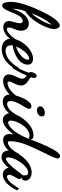

<svg xmlns="http://www.w3.org/2000/svg" viewBox="834 -1594 808 2515"><g transform="rotate(90 1237.5 -337.0)"><path d="M154.8 -348.1C169.9 -390.1 189.5 -433.6 213.4 -478C237.3 -522.5 262.2 -560.1 288.1 -591.8C289.1 -593.8 292.5 -598.6 298.8 -606C300.8 -607.9 302.2 -608.9 303.2 -608.9C303.2 -606.4 301.8 -601.1 300.8 -597.2C289.6 -556.6 269.5 -512.7 241.2 -464.4C212.9 -416 184.1 -377.4 154.8 -348.1ZM519 -181.2C509.8 -162.1 497.1 -141.1 481.4 -118.2C465.3 -95.2 446.3 -74.2 423.8 -54.2C400.9 -34.2 380.9 -23.9 362.8 -23.9C348.1 -23.9 340.8 -33.2 340.8 -51.8C340.8 -64 344.2 -78.6 351.1 -96.2C364.3 -127.9 371.6 -146.5 373 -151.9C379.4 -170.9 382.8 -189.9 382.8 -209C382.8 -256.3 360.4 -311 291 -311C251.5 -311 213.9 -292 187.5 -265.6C174.3 -252.4 161.6 -236.3 149.9 -217.8C126 -180.2 112.3 -148.4 99.1 -109.9C98.6 -107.4 95.7 -100.6 95.2 -98.1V-99.1C95.2 -151.4 106 -207 127 -265.1C175.3 -293.9 220.2 -339.4 261.7 -400.4C302.7 -461.4 331.5 -519 348.1 -574.2C356.4 -601.6 360.8 -624 360.8 -641.1C360.8 -658.7 356.9 -675.8 349.1 -691.9C341.3 -708 329.6 -715.8 314 -715.8C296.9 -715.8 277.3 -704.6 255.4 -681.6C233.4 -658.7 212.4 -631.3 193.4 -599.6C174.3 -567.4 155.3 -531.7 136.2 -493.2C98.1 -415.5 76.2 -361.8 63 -325.2C24.4 -221.7 4.9 -139.2 4.9 -78.1C4.9 -56.6 5.9 -38.6 11.7 -9.8C17.1 19 30.8 38.1 50.8 38.1C71.3 38.1 89.8 22.9 106 -6.8C115.2 -22.9 128.9 -53.7 147.9 -99.1C161.1 -130.9 169.9 -150.4 184.1 -175.3C191.4 -187.5 198.2 -197.8 205.1 -205.1C218.3 -220.2 235.8 -231 253.9 -231C274.9 -231 285.2 -218.3 285.2 -192.9C285.2 -178.7 280.3 -155.3 271 -122.1C265.6 -105.5 262.7 -93.3 261.2 -85.9C257.8 -70.8 255.9 -59.1 255.9 -49.8C255.9 -6.3 286.6 23.9 337.9 23.9C378.4 23.9 418.9 3.9 447.8 -22C461.9 -34.7 476.1 -49.8 489.3 -67.4C516.1 -102.5 530.8 -129.9 544.9 -161.1L545.9 -164.1L522.9 -187Z M588.9 -145C602.1 -176.3 623.5 -213.9 652.3 -251C681.2 -287.6 718.3 -314.9 751 -314.9C760.7 -314.9 762.7 -311.5 762.7 -299.8C762.7 -269.5 743.7 -238.3 705.6 -205.6C667 -172.9 628.4 -152.3 588.9 -145ZM865.7 -175.8C846.7 -139.2 817.4 -100.6 779.3 -65.9C741.2 -30.8 691.4 -6.8 645 -6.8C596.7 -6.8 573.7 -36.6 573.7 -80.1C573.7 -88.9 574.2 -95.2 574.7 -99.1C632.8 -106.4 693.4 -128.9 743.2 -162.1C793 -194.8 827.1 -243.7 827.1 -294.9C827.1 -342.3 797.9 -366.2 749 -366.2C719.2 -366.2 688.5 -356.9 656.2 -338.9C624 -320.8 595.7 -297.9 571.3 -270C546.4 -242.2 526.4 -211.4 510.3 -177.2C493.7 -142.6 485.8 -110.4 485.8 -80.1C485.8 -43.9 498 -14.2 522.5 9.3C546.4 32.2 580.1 43.9 623 43.9C687 43.9 749 18.1 794.4 -22.5C839.8 -62.5 874 -108.9 896 -158.2L897 -160.2L869.1 -181.2Z M877.4 -102.1C917.5 -169.4 948.2 -230 969.7 -283.2C997.6 -268.1 1011.7 -249 1011.7 -226.1C1011.7 -212.9 1008.8 -199.2 1002.4 -184.1C1000.5 -178.2 994.1 -164.1 983.4 -142.1C964.8 -104.5 955.6 -73.7 955.6 -49.8C955.6 -4.9 988.3 25.9 1042.5 25.9C1091.8 25.9 1146.5 1.5 1187.5 -32.2C1228.5 -65.9 1261.2 -106.9 1278.3 -144L1279.3 -146L1247.6 -168.9L1244.6 -164.1C1231.4 -136.2 1206.5 -107.4 1169.9 -77.6C1132.8 -47.4 1099.1 -32.2 1068.4 -32.2C1053.2 -32.2 1048.3 -37.1 1048.3 -50.8C1048.3 -65.9 1057.1 -89.4 1074.7 -122.1C1091.8 -157.2 1100.6 -186 1100.6 -209C1100.6 -250.5 1078.1 -276.4 1044.4 -299.8C1041 -302.2 1035.2 -306.2 1026.4 -312C1017.1 -317.4 1010.7 -321.8 1007.3 -324.2C997.6 -331.1 992.7 -336.9 992.7 -341.8C992.7 -342.8 993.2 -345.2 994.6 -349.1L997.6 -357.9C1001.5 -367.2 1003.4 -374 1003.4 -378.9C1003.4 -385.3 1001.5 -392.1 997.6 -399.9C992.2 -409.2 984.9 -414.1 975.6 -414.1C961.4 -414.1 948.7 -403.8 937.5 -383.8C928.7 -365.7 924.3 -350.6 924.3 -338.9C924.3 -327.6 927.2 -318.4 933.6 -311C912.6 -251 885.7 -191.9 853.5 -134.8V-132.8L873.5 -94.2Z M1373 -460C1373 -434.1 1396.5 -417 1428.2 -417C1447.3 -417 1465.3 -423.8 1481.4 -437C1497.6 -450.2 1505.9 -464.8 1505.9 -481C1505.9 -507.8 1489.7 -521 1458 -521C1437.5 -521 1418.5 -515.1 1400.4 -503.4C1382.3 -491.7 1373 -477.1 1373 -460ZM1500 -175.8C1485.8 -146.5 1467.3 -117.2 1439.9 -84C1412.6 -50.3 1376.5 -26.9 1343.3 -26.9C1311.5 -26.9 1304.2 -43.5 1304.2 -75.2C1304.2 -108.4 1320.8 -153.8 1354 -210.9C1376 -248 1387.7 -267.6 1389.2 -270C1400.4 -289.1 1406.2 -302.7 1406.2 -312C1406.2 -331.1 1394.5 -345.2 1371.1 -345.2C1353 -345.2 1334 -334.5 1314.9 -312.5C1295.4 -290.5 1278.8 -264.2 1265.1 -233.4C1251.5 -202.6 1240.2 -171.4 1231.4 -139.6C1222.7 -107.9 1218.3 -82 1218.3 -62C1218.3 -36.6 1226.1 -15.1 1241.7 2.9C1256.8 21 1280.3 29.8 1311 29.8C1363.8 29.8 1415 2.4 1450.7 -37.1C1486.3 -76.2 1511.2 -117.2 1526.9 -158.2L1530.3 -160.2L1502.9 -182.1Z M1792 -310.1C1795.4 -311.5 1798.8 -314.5 1801.8 -318.8C1784.2 -270.5 1762.2 -223.6 1735.4 -178.2C1708.5 -132.8 1679.2 -96.2 1647 -68.8C1621.6 -49.8 1601.6 -40 1586.9 -40C1568.8 -40 1560.1 -52.2 1560.1 -77.1C1560.1 -96.7 1565.4 -120.1 1576.2 -147.9C1586.9 -175.3 1600.6 -201.7 1617.7 -227.5C1634.8 -252.9 1655.3 -274.9 1680.2 -293C1705.1 -311 1729.5 -319.8 1753.9 -319.8C1770.5 -319.8 1780.8 -316.9 1785.2 -311L1787.1 -307.1ZM1995.1 -180.2C1982.9 -153.3 1962.9 -123 1936.5 -91.3C1910.2 -59.6 1875 -36.1 1845.2 -36.1C1835 -36.1 1830.1 -44.4 1830.1 -61V-71.8C1830.1 -136.7 1849.6 -216.8 1889.2 -311C1909.2 -360.4 1945.8 -437.5 1998 -543C2015.1 -578.1 2026.9 -602.1 2033.2 -615.2C2048.3 -651.4 2056.2 -675.8 2056.2 -688C2056.2 -704.1 2043.9 -721.2 2023.9 -721.2C2012.7 -721.2 1999.5 -713.4 1984.9 -697.8C1970.2 -682.1 1955.6 -661.1 1940.4 -634.3C1925.3 -607.4 1911.1 -580.1 1897.9 -552.2C1884.3 -524.4 1870.6 -493.7 1857.4 -460.9C1843.8 -427.7 1833.5 -401.9 1826.2 -382.8C1818.8 -363.8 1811.5 -345.7 1805.2 -328.1C1805.7 -330.1 1806.2 -332.5 1806.2 -335.9C1806.2 -359.9 1788.1 -372.1 1752 -372.1C1695.3 -372.1 1633.3 -340.3 1586.4 -293.9C1563 -271 1542 -245.6 1522.9 -218.3C1485.4 -163.6 1463.9 -105.5 1463.9 -63C1463.9 -39.6 1471.7 -18.1 1487.8 1C1503.4 20 1525.4 29.8 1554.2 29.8C1608.4 29.8 1669.9 -16.6 1739.7 -108.9C1737.3 -88.9 1735.8 -73.7 1735.8 -64C1735.8 -23.4 1750 25.9 1814 25.9C1862.8 25.9 1912.6 -2.4 1948.2 -43C1983.4 -83.5 2008.3 -123.5 2023.9 -162.1L2024.9 -164.1L1998 -185.1Z M2046.4 -21C2043.9 -25.4 2042.5 -31.7 2042.5 -40C2042.5 -69.8 2052.7 -105.5 2073.7 -147C2094.2 -188.5 2120.6 -224.6 2152.3 -256.3C2184.1 -287.6 2213.9 -303.2 2241.7 -303.2C2266.1 -303.2 2278.3 -287.6 2278.3 -255.9C2278.3 -249.5 2276.9 -239.3 2274.4 -224.1C2272 -224.1 2269 -223.6 2266.6 -222.2L2263.7 -219.2L2262.7 -216.8C2259.8 -213.4 2252.9 -204.1 2241.7 -189C2219.2 -158.7 2193.8 -125.5 2170.4 -98.1C2121.6 -41 2085 -12.2 2060.5 -12.2C2053.2 -12.2 2048.8 -15.1 2046.4 -21ZM2444.3 -176.8C2430.7 -151.9 2411.6 -122.6 2383.8 -86.9C2356 -51.3 2321.8 -24.9 2294.4 -24.9C2277.3 -24.9 2269.5 -39.1 2269.5 -57.1C2269.5 -71.8 2278.8 -94.7 2297.4 -126C2309.6 -147.9 2315.9 -159.2 2316.4 -160.2C2322.8 -171.4 2325.7 -180.2 2325.7 -187C2325.7 -197.8 2318.8 -206.5 2304.7 -213.9C2331.5 -218.3 2346.7 -239.7 2346.7 -265.1C2346.7 -290 2336.4 -310.1 2315.9 -325.2C2294.9 -340.3 2269.5 -348.1 2239.7 -348.1C2183.1 -348.1 2121.6 -317.4 2074.7 -272.5C2051.3 -250 2030.3 -225.6 2011.7 -198.7C1974.1 -145.5 1952.6 -87.9 1952.6 -44.9C1952.6 -20.5 1960 1 1974.1 19.5C1988.8 37.6 2010.7 46.9 2039.6 46.9C2063.5 46.9 2088.4 37.1 2114.3 18.1C2140.1 -1.5 2161.6 -23.4 2178.7 -47.9C2180.7 -26.9 2189.9 -8.8 2206.1 6.8C2222.2 22 2242.7 29.8 2266.6 29.8C2305.2 29.8 2345.2 10.3 2375 -16.6C2389.6 -29.8 2403.8 -45.4 2417.5 -62.5C2444.3 -97.2 2460.4 -127 2473.6 -155.8L2474.6 -158.2L2448.7 -183.1Z"/></g></svg>

Font: Dancing Script
Style: Regular
Weight: 800
Designer: Pablo Impallari
Foundry: Pablo Impallari
Version: Version 2.001